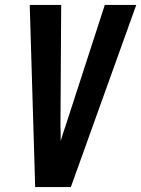

<svg xmlns="http://www.w3.org/2000/svg" viewBox="-20 -755 570 775"><path d="M122 0 100 -735H227L224 -245Q225 -230 225 -215.5Q225 -201 225 -186Q229 -201 234 -215.5Q239 -230 244 -245L403 -735H530L442 -490L266 0Z"/></svg>

Font: Iosevka SS18 Extrabold
Style: Italic
Weight: 800
Italic angle: -9°
Monospace: yes
Designer: Belleve Invis
Foundry: Belleve Invis
Version: Version 25.1.1; ttfautohint (v1.8.4)